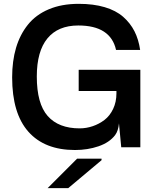

<svg xmlns="http://www.w3.org/2000/svg" viewBox="-20 -764 805 996"><path d="M170.9 -367.2Q170.9 -226.1 227.5 -162.1Q284.2 -98.1 393.1 -98.1Q427.7 -98.1 460.9 -109.4Q494.1 -120.6 522 -141.8Q549.8 -163.1 566.9 -199Q584 -234.9 584 -279.8V-292H388.2V-401.9H708V0H608.9L597.2 -124Q593.8 -85.4 577.1 -63Q547.4 -24.4 491 -5.1Q434.6 14.2 369.1 14.2Q211.4 14.2 127.2 -80.8Q43 -175.8 43 -362.8Q43 -447.3 63.2 -515.9Q83.5 -584.5 124.8 -636Q166 -687.5 232.9 -715.8Q299.8 -744.1 388.2 -744.1Q464.8 -744.1 523.2 -726.8Q581.5 -709.5 618.9 -676.8Q656.2 -644 677.7 -601.6Q699.2 -559.1 707 -504.9H582Q553.7 -631.8 386.2 -631.8Q281.2 -631.8 226.1 -564.9Q170.9 -498 170.9 -367.2ZM227.1 211.9 379.9 59.1H506.8V66.9L334 211.9Z"/></svg>

Font: Nacelle SemiBold
Style: Regular
Weight: 600
Designer: Sora Sagano
Foundry: Sora Sagano
Version: Version 1.000;FEAKit 1.0